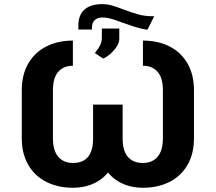

<svg xmlns="http://www.w3.org/2000/svg" viewBox="-20 -886 1030 916"><path d="M715.8 -808.6 684 -745.1H675.6Q646.7 -750.1 618.7 -759.3Q590.7 -768.6 557.8 -780.2Q529.3 -791.4 507.6 -797.1Q485.9 -802.8 469.7 -802.8Q446.7 -802.8 432.8 -790.8Q418.8 -778.8 418.8 -755V-745.1H353.8V-762.8Q353.8 -815 383.4 -840.6Q413 -866.3 467.1 -866.3Q491.1 -866.3 513.8 -860Q536.4 -853.6 570 -840.4Q610.7 -825.2 641.2 -816.9Q671.7 -808.6 707.2 -808.6ZM465.9 -704V-749.9H549.1V-701.7Q549.1 -684.1 537.6 -665.2Q526.1 -646.4 508.5 -630.8Q491 -615.2 472.8 -606.4L432.5 -632.7Q449.7 -653.7 457.8 -670.8Q465.9 -688 465.9 -704ZM232.5 -455.1V-227.1Q232.5 -167.3 258.1 -137.9Q283.7 -108.5 327.7 -108.5Q376.2 -108.5 400.1 -137.8Q424 -167.2 424 -224.3V-387.1H546V-224.3Q546 -150.4 518 -97.5Q490.1 -44.6 440.5 -17.4Q391 9.8 327.7 9.8Q257.3 9.8 202.1 -17.7Q146.9 -45.1 115.4 -98.5Q83.9 -151.8 83.9 -227.1V-455.1Q83.9 -530.4 115.4 -583.9Q146.9 -637.5 202.1 -664.9Q257.3 -692.4 327.7 -692.4V-572.2Q283.1 -572.2 257.8 -543.3Q232.5 -514.4 232.5 -455.1ZM905.4 -455.1V-227.1Q905.4 -151.8 874.2 -98.5Q842.9 -45.1 787.9 -17.7Q732.9 9.8 662 9.8Q598.8 9.8 549.7 -17.4Q500.7 -44.6 472.7 -97.5Q444.6 -150.4 444.6 -224.3V-387.1H565.1V-224.3Q565.1 -167.2 590 -137.8Q615 -108.5 662 -108.5Q706.5 -108.5 731.9 -138.1Q757.2 -167.8 757.2 -227.1V-455.1Q757.2 -514.4 731.9 -543.3Q706.5 -572.2 662 -572.2V-692.4Q732.9 -692.4 787.9 -664.9Q842.9 -637.5 874.2 -583.9Q905.4 -530.4 905.4 -455.1Z"/></svg>

Font: WEMIX Pretendard Variable
Style: Regular
Weight: 400
Designer: Base glyphs from Inter by Rasmus Andersson; Hangeul glyphs from Noto Sans CJK(Source Han Sans) by Jang Soo-young and Kan
Foundry: Kil Hyung-jin
Version: Version 1.000;Glyphs 3.2 (3208)